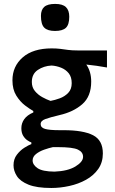

<svg xmlns="http://www.w3.org/2000/svg" viewBox="-20 -756 586 980"><path d="M242 203.5Q167.5 203.5 125.5 186.5Q83.5 169.5 66.2 142.8Q49 116 49 87.5Q49 56 66 33.8Q83 11.5 104.5 -2Q126 -15.5 140 -20.5V-29Q132 -31.5 119.8 -39.8Q107.5 -48 98.2 -63.2Q89 -78.5 89 -101.5Q89 -127 103.8 -147.8Q118.5 -168.5 150 -182V-189.5Q133.5 -198.5 108.2 -217.5Q83 -236.5 63.2 -268Q43.5 -299.5 43.5 -346Q43.5 -417.5 96 -463.2Q148.5 -509 244 -509Q269.5 -509 288.5 -506.5Q307.5 -504 327.8 -501.2Q348 -498.5 378 -498.5H526V-411.5Q499 -416.5 472.8 -420.2Q446.5 -424 420.5 -426.5Q445.5 -391 445.5 -339.5Q445.5 -264 400 -224.2Q354.5 -184.5 283.5 -168.5Q235 -157 211.2 -148.2Q187.5 -139.5 187.5 -122.5Q187.5 -104.5 210 -98Q232.5 -91.5 283.5 -91.5H304.5Q405 -91.5 455 -65.8Q505 -40 505 27Q505 73 481.5 106.5Q458 140 419.2 161.5Q380.5 183 334 193.2Q287.5 203.5 242 203.5ZM238 -241Q260 -245 285.2 -254.2Q310.5 -263.5 328.2 -282Q346 -300.5 346 -331.5Q346 -363 330.8 -382Q315.5 -401 291.8 -410.5Q268 -420 243 -421.5Q203.5 -419.5 173 -399Q142.5 -378.5 142.5 -337.5Q142.5 -310.5 158 -291.5Q173.5 -272.5 195.8 -260.2Q218 -248 238 -241ZM258 120Q325.5 117.5 364.8 93.8Q404 70 404 44.5Q404 20 377.5 7.5Q351 -5 276 -5H250Q229.5 -0.5 205.2 8Q181 16.5 163.8 30.2Q146.5 44 146.5 63Q146.5 85 171.5 102.2Q196.5 119.5 258 120ZM260.5 -598Q223 -598 206 -614.8Q189 -631.5 189 -675Q189 -706 206 -721Q223 -736 261.5 -736Q299.5 -736 316.5 -719.8Q333.5 -703.5 333.5 -670.5Q333.5 -630.5 316.5 -614.2Q299.5 -598 260.5 -598Z"/></svg>

Font: Commissioner Flair Medium
Style: Regular
Weight: 500
Designer: Kostas Bartsokas
Foundry: Kostas Bartsokas
Version: Version 1.000; ttfautohint (v1.8.3)